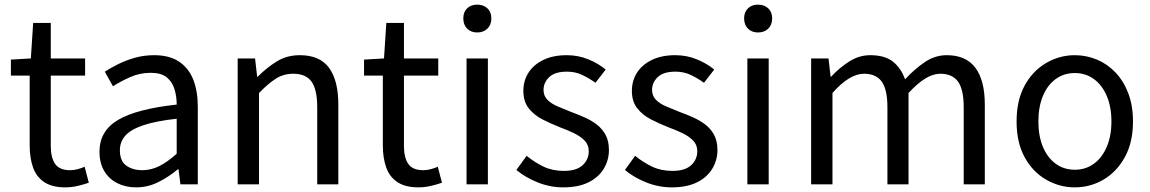

<svg xmlns="http://www.w3.org/2000/svg" viewBox="-20 -795 4958 828"><path d="M262 13Q205 13 171 -9.5Q137 -32 122.5 -73Q108 -114 108 -168V-469H27V-538L113 -543L123 -696H199V-543H347V-469H199V-165Q199 -116 217.5 -88.5Q236 -61 283 -61Q298 -61 315 -65.5Q332 -70 345 -76L363 -7Q340 1 314 7Q288 13 262 13Z M567 13Q522 13 486 -5Q450 -23 429.5 -57.5Q409 -92 409 -141Q409 -230 488.5 -277.5Q568 -325 742 -344Q742 -379 732.5 -410.5Q723 -442 699 -461.5Q675 -481 630 -481Q583 -481 541.5 -462.5Q500 -444 467 -423L432 -486Q457 -502 490 -518.5Q523 -535 562 -546Q601 -557 645 -557Q711 -557 752.5 -529Q794 -501 813.5 -451.5Q833 -402 833 -334V0H758L750 -65H747Q709 -33 663.5 -10Q618 13 567 13ZM593 -61Q632 -61 667.5 -79Q703 -97 742 -132V-283Q651 -273 597 -254.5Q543 -236 520 -209.5Q497 -183 497 -147Q497 -100 525 -80.5Q553 -61 593 -61Z M1005 0V-543H1080L1089 -464H1091Q1130 -503 1173.5 -530Q1217 -557 1273 -557Q1359 -557 1399 -502.5Q1439 -448 1439 -344V0H1348V-332Q1348 -409 1323.5 -443Q1299 -477 1245 -477Q1203 -477 1170 -456Q1137 -435 1097 -394V0Z M1785 13Q1728 13 1694 -9.5Q1660 -32 1645.5 -73Q1631 -114 1631 -168V-469H1550V-538L1636 -543L1646 -696H1722V-543H1870V-469H1722V-165Q1722 -116 1740.5 -88.5Q1759 -61 1806 -61Q1821 -61 1838 -65.5Q1855 -70 1868 -76L1886 -7Q1863 1 1837 7Q1811 13 1785 13Z M1992 0V-543H2084V0ZM2038 -655Q2011 -655 1994.5 -671.5Q1978 -688 1978 -716Q1978 -743 1994.5 -759Q2011 -775 2038 -775Q2065 -775 2082 -759Q2099 -743 2099 -716Q2099 -688 2082 -671.5Q2065 -655 2038 -655Z M2409 13Q2352 13 2298.5 -8.5Q2245 -30 2207 -62L2251 -123Q2287 -94 2325 -76Q2363 -58 2412 -58Q2466 -58 2492.5 -82.5Q2519 -107 2519 -143Q2519 -171 2500.5 -189.5Q2482 -208 2453.5 -221.5Q2425 -235 2395 -246Q2357 -261 2320.5 -279.5Q2284 -298 2260.5 -327.5Q2237 -357 2237 -403Q2237 -447 2259 -481.5Q2281 -516 2323 -536.5Q2365 -557 2424 -557Q2474 -557 2517.5 -539Q2561 -521 2592 -495L2548 -438Q2520 -458 2490.5 -472Q2461 -486 2425 -486Q2373 -486 2348.5 -462.5Q2324 -439 2324 -407Q2324 -382 2340.5 -365Q2357 -348 2384 -336.5Q2411 -325 2441 -313Q2471 -302 2500.5 -289Q2530 -276 2553.5 -258Q2577 -240 2591.5 -213.5Q2606 -187 2606 -148Q2606 -104 2583.5 -67Q2561 -30 2517.5 -8.5Q2474 13 2409 13Z M2877 13Q2820 13 2766.5 -8.5Q2713 -30 2675 -62L2719 -123Q2755 -94 2793 -76Q2831 -58 2880 -58Q2934 -58 2960.5 -82.5Q2987 -107 2987 -143Q2987 -171 2968.5 -189.5Q2950 -208 2921.5 -221.5Q2893 -235 2863 -246Q2825 -261 2788.5 -279.5Q2752 -298 2728.5 -327.5Q2705 -357 2705 -403Q2705 -447 2727 -481.5Q2749 -516 2791 -536.5Q2833 -557 2892 -557Q2942 -557 2985.5 -539Q3029 -521 3060 -495L3016 -438Q2988 -458 2958.5 -472Q2929 -486 2893 -486Q2841 -486 2816.5 -462.5Q2792 -439 2792 -407Q2792 -382 2808.5 -365Q2825 -348 2852 -336.5Q2879 -325 2909 -313Q2939 -302 2968.5 -289Q2998 -276 3021.5 -258Q3045 -240 3059.5 -213.5Q3074 -187 3074 -148Q3074 -104 3051.5 -67Q3029 -30 2985.5 -8.5Q2942 13 2877 13Z M3203 0V-543H3295V0ZM3249 -655Q3222 -655 3205.5 -671.5Q3189 -688 3189 -716Q3189 -743 3205.5 -759Q3222 -775 3249 -775Q3276 -775 3293 -759Q3310 -743 3310 -716Q3310 -688 3293 -671.5Q3276 -655 3249 -655Z M3478 0V-543H3553L3562 -464H3564Q3600 -503 3642.5 -530Q3685 -557 3733 -557Q3796 -557 3831 -529Q3866 -501 3883 -453Q3926 -499 3969.5 -528Q4013 -557 4063 -557Q4146 -557 4186.5 -502.5Q4227 -448 4227 -344V0H4136V-332Q4136 -409 4111.5 -443Q4087 -477 4035 -477Q4004 -477 3970.5 -456.5Q3937 -436 3898 -394V0H3807V-332Q3807 -409 3782.5 -443Q3758 -477 3706 -477Q3675 -477 3641 -456.5Q3607 -436 3570 -394V0Z M4615 13Q4549 13 4491 -20.5Q4433 -54 4398.5 -117.5Q4364 -181 4364 -271Q4364 -362 4398.5 -425.5Q4433 -489 4491 -523Q4549 -557 4615 -557Q4665 -557 4710.5 -538Q4756 -519 4791 -482Q4826 -445 4846 -392Q4866 -339 4866 -271Q4866 -181 4831 -117.5Q4796 -54 4739 -20.5Q4682 13 4615 13ZM4615 -63Q4662 -63 4697.5 -89Q4733 -115 4753 -162Q4773 -209 4773 -271Q4773 -334 4753 -381Q4733 -428 4697.5 -454Q4662 -480 4615 -480Q4568 -480 4532.5 -454Q4497 -428 4477.5 -381Q4458 -334 4458 -271Q4458 -209 4477.5 -162Q4497 -115 4532.5 -89Q4568 -63 4615 -63Z"/></svg>

Font: Noto Sans HK Thin
Style: Regular
Weight: 400
Version: Version 2.004-H2;hotconv 1.0.118;makeotfexe 2.5.65603